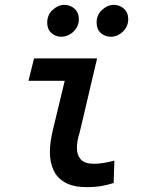

<svg xmlns="http://www.w3.org/2000/svg" viewBox="-20 -762 600 789"><path d="M336 7Q282 7 248.5 -11.5Q215 -30 200 -62.5Q185 -95 185 -138Q185 -160 188.5 -183Q192 -206 198 -231L246 -430H97L120 -522H379L308 -220Q302 -202 299 -185Q296 -168 296 -154Q296 -125 312 -107Q328 -89 366 -89Q385 -89 406.5 -92.5Q428 -96 450 -102L447 -10Q426 -3 399 2Q372 7 336 7ZM232 -611Q208 -611 191 -626.5Q174 -642 174 -669Q174 -701 196.5 -721.5Q219 -742 244 -742Q269 -742 286.5 -726Q304 -710 304 -683Q304 -662 293 -645.5Q282 -629 265.5 -620Q249 -611 232 -611ZM436 -611Q411 -611 394 -626.5Q377 -642 377 -669Q377 -701 399.5 -721.5Q422 -742 448 -742Q472 -742 489.5 -726Q507 -710 507 -683Q507 -662 496 -645.5Q485 -629 469 -620Q453 -611 436 -611Z"/></svg>

Font: Ubuntu Sans Mono Medium
Style: Italic
Weight: 500
Italic angle: -13.5°
Monospace: yes
Designer: Dalton Maag Ltd
Foundry: Dalton Maag Ltd
Version: Version 1.006